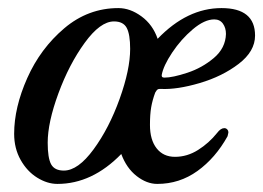

<svg xmlns="http://www.w3.org/2000/svg" viewBox="-20 -441 651 475"><path d="M15 -110Q15 -175 47.5 -248Q80 -321 139 -371Q198 -421 273 -421Q302 -421 330 -400.5Q358 -380 370 -345Q443 -421 528 -421Q611 -421 611 -353Q611 -314 570.5 -283Q530 -252 474 -235.5Q418 -219 378 -221H375Q371 -221 369 -219Q367 -217 366 -215Q365 -213 364 -212Q357 -193 354 -175.5Q351 -158 351 -132Q351 -95 367.5 -74Q384 -53 413 -53Q443 -53 470 -70Q497 -87 517 -112Q526 -124 535 -124Q539 -124 542 -121Q545 -118 545 -113L543 -104Q513 -50 468.5 -18Q424 14 369 14Q343 14 318 -5.5Q293 -25 280 -60Q208 14 122 14Q97 14 72 -1.5Q47 -17 31 -45.5Q15 -74 15 -110ZM539 -357Q539 -372 531.5 -382.5Q524 -393 510 -393Q486 -393 457 -368.5Q428 -344 406 -311Q384 -278 380 -255Q380 -251 382 -250Q384 -249 387 -249Q407 -249 443.5 -261Q480 -273 509 -297.5Q538 -322 539 -357ZM302 -320Q302 -356 293.5 -372Q285 -388 262 -388Q228 -388 189.5 -335Q151 -282 124.5 -210Q98 -138 98 -88Q98 -50 106.5 -34.5Q115 -19 138 -19Q173 -19 211.5 -71.5Q250 -124 276 -196.5Q302 -269 302 -320Z"/></svg>

Font: EB Garamond Medium
Style: Italic
Weight: 500
Italic angle: -17.2°
Designer: Georg Duffner and Octavio Pardo
Foundry: Georg Duffner
Version: Version 1.000